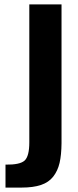

<svg xmlns="http://www.w3.org/2000/svg" viewBox="-20 -830 353 870"><path d="M4.9 20V-84Q70.3 -83 91.6 -102.5Q112.8 -122.1 112.8 -185.1V-810.1H258.8V-181.2Q258.3 -127.9 250 -92Q241.7 -56.2 221.4 -30Q201.2 -3.9 165.8 8.1Q130.4 20 77.1 20Z"/></svg>

Font: Oswald Medium
Style: Regular
Weight: 500
Designer: Vernon Adams
Foundry: Vernon Adams
Version: Version 4.103